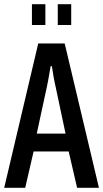

<svg xmlns="http://www.w3.org/2000/svg" viewBox="-20 -894 491 914"><path d="M0 0 162 -687H288L451 0H347L307 -173H140L100 0ZM155 -258H292L245 -480Q243 -488 240.5 -500Q238 -512 235.5 -526Q233 -540 231 -553.5Q229 -567 227 -579H221Q219 -565 215.5 -546.5Q212 -528 209 -510Q206 -492 203 -480ZM132 -775V-874H196V-775ZM255 -775V-874H319V-775Z"/></svg>

Font: Archivo ExtraCondensed Medium
Style: Regular
Weight: 500
Width: 2
Designer: Hector Gatti
Foundry: Omnibus-Type
Version: Version 2.001